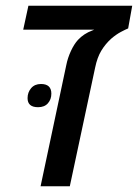

<svg xmlns="http://www.w3.org/2000/svg" viewBox="-20 -650 481 670"><path d="M121.6 0 211.4 -423.3Q216.3 -447.8 227.3 -471.7Q238.3 -495.6 252 -510.7Q272.5 -532.7 301.8 -543.5L308.6 -546.4H61L79.1 -629.9H441.4L427.2 -550.8Q418.5 -547.4 401.9 -538.6Q385.3 -529.8 368.2 -515.1Q347.7 -496.6 333.5 -473.1Q319.3 -449.7 312 -414.1L223.6 0ZM112.8 -275.9Q76.2 -275.9 76.2 -307.6Q76.2 -327.6 88.6 -342.3Q101.1 -356.9 123 -356.9Q159.2 -356.9 159.2 -323.2Q159.2 -303.2 147.2 -289.6Q135.3 -275.9 112.8 -275.9Z"/></svg>

Font: Open Sans Condensed SemiBold
Style: Italic
Weight: 600
Width: 3
Italic angle: -12°
Designer: Monotype Design Team
Foundry: Monotype Imaging Inc.
Version: Version 3.000; ttfautohint (v1.8.4)